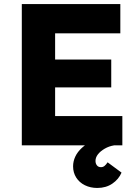

<svg xmlns="http://www.w3.org/2000/svg" viewBox="-20 -720 685 951"><path d="M88 0V-700H576V-555H253V-145H586V0ZM168 -287V-425H531V-287ZM342 104Q342 79 353 55.5Q364 32 386 12Q408 -8 439 -23.5Q470 -39 508 -50L545 0Q520 4 498.5 16.5Q477 29 465 44.5Q453 60 453 77Q453 90 460 99Q467 108 480 108Q490 108 497.5 102Q505 96 513 84L582 135Q568 168 536.5 189.5Q505 211 462 211Q428 211 400.5 197.5Q373 184 357.5 159.5Q342 135 342 104Z"/></svg>

Font: Our Lexend
Style: Bold
Weight: 700
Designer: Bonnie Shaver-Troup, Thomas Jockin
Foundry: Lexend
Version: Version 1.007